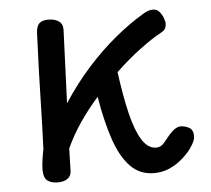

<svg xmlns="http://www.w3.org/2000/svg" viewBox="-45 -595 719 655"><g transform="rotate(-5 314.5 -267.5)"><path d="M127 12Q105 12 92 2Q79 -8 79 -35Q79 -50 82 -70.5Q85 -91 88 -105Q91 -177 92.5 -242.5Q94 -308 96 -372Q98 -436 101 -502Q102 -524 111.5 -534Q121 -544 143 -544Q166 -544 179.5 -534Q193 -524 192 -504Q191 -473 189.5 -441.5Q188 -410 187 -379Q186 -348 184.5 -316.5Q183 -285 182 -254Q225 -320 272.5 -372.5Q320 -425 369 -465.5Q418 -506 465 -534Q476 -541 484.5 -544Q493 -547 502 -547Q515 -547 523.5 -537Q532 -527 536.5 -515Q541 -503 541 -496Q541 -489 538 -481Q535 -473 522 -466Q492 -450 449.5 -418.5Q407 -387 363 -345Q374 -262 388.5 -202Q403 -142 423.5 -109.5Q444 -77 472 -77Q488 -77 498.5 -89.5Q509 -102 523 -119Q534 -131 543.5 -136.5Q553 -142 561 -142Q575 -142 589.5 -134.5Q604 -127 604 -105Q604 -93 595 -77.5Q586 -62 577 -52Q565 -38 547.5 -24Q530 -10 507.5 -0.5Q485 9 457 9Q409 9 376.5 -24.5Q344 -58 323 -120Q302 -182 288 -267Q254 -229 225 -186.5Q196 -144 176 -100L174 -25Q174 -7 161.5 2.5Q149 12 127 12Z"/></g></svg>

Font: Playpen Sans
Style: Regular
Weight: 400
Designer: Laura Meseguer, Veronika Burian, José Scaglione, Kostas Bartsokas, Vera Evstafieva, Tom Grace, Yorlmar Campos
Foundry: TypeTogether
Version: Version 2.000